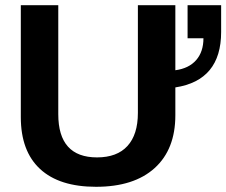

<svg xmlns="http://www.w3.org/2000/svg" viewBox="-20 -708 870 738"><path d="M349 10Q208 10 134 -58.5Q60 -127 60 -258V-688H204V-269Q204 -103 353 -103Q430 -103 470 -147Q510 -191 510 -274V-688H654V-438Q706 -445 734 -477Q762 -509 762 -561H701V-688H830V-585Q830 -399 654 -372V-265Q654 -134 574.5 -62Q495 10 349 10Z"/></svg>

Font: Libra Sans
Style: Bold
Weight: 700
Foundry: Context Ltd
Version: Version 1.000